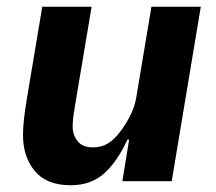

<svg xmlns="http://www.w3.org/2000/svg" viewBox="-20 -536 640 568"><path d="M362 -123H357Q326 -56 287 -22Q248 12 189 12Q118 12 83 -30Q48 -72 48 -137Q48 -175 59 -241L105 -516H251L202 -224L201 -217Q195 -185 195 -161Q195 -137 209.5 -118.5Q224 -100 255 -100Q280 -100 299 -111.5Q318 -123 336 -147Q375 -199 383 -247L428 -516H574L488 0H342Z"/></svg>

Font: iA Writer Mono V
Style: Regular
Weight: 400
Italic angle: -9.5°
Designer: Mike Abbink, Paul van der Laan, Pieter van Rosmalen
Foundry: Bold Monday
Version: Version 2.000